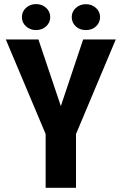

<svg xmlns="http://www.w3.org/2000/svg" viewBox="-20 -900 582 920"><path d="M271.5 -391.6 378.4 -710.9H534.7L344.2 -257.8V0H198.7V-257.8L7.8 -710.9H164.1ZM85 -817.9Q85 -844.7 104.7 -862.5Q124.5 -880.4 152.8 -880.4Q181.2 -880.4 200.9 -862.5Q220.7 -844.7 220.7 -817.9Q220.7 -791.5 200.9 -773.7Q181.2 -755.9 152.8 -755.9Q124.5 -755.9 104.7 -773.7Q85 -791.5 85 -817.9ZM323.7 -817.9Q323.7 -844.2 343.5 -862.1Q363.3 -879.9 391.6 -879.9Q419.9 -879.9 439.7 -862.1Q459.5 -844.2 459.5 -817.9Q459.5 -792.5 440.7 -774.2Q421.9 -755.9 391.6 -755.9Q361.3 -755.9 342.5 -774.2Q323.7 -792.5 323.7 -817.9Z"/></svg>

Font: Roboto Condensed
Style: Bold
Weight: 700
Designer: Google
Version: Version 2.134; 2016